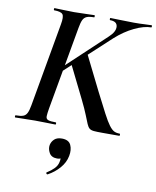

<svg xmlns="http://www.w3.org/2000/svg" viewBox="-96 -699 854 1048"><g transform="rotate(10 330.5 -174.5)"><path d="M13 0Q10 0 10 -6Q10 -12 13 -12Q40 -12 54 -17Q68 -22 75.5 -37Q83 -52 88 -81L170 -544Q178 -587 168 -600Q158 -613 120 -613Q118 -613 118 -619Q118 -625 120 -625Q143 -625 170.5 -623.5Q198 -622 229 -622Q261 -622 290.5 -623.5Q320 -625 342 -625Q344 -625 344 -619Q344 -613 342 -613Q315 -613 301 -607Q287 -601 280 -586Q273 -571 268 -542L186 -81Q181 -52 180.5 -37Q180 -22 192 -17Q204 -12 235 -12Q238 -12 238 -6Q238 0 235 0Q210 0 185 -1Q160 -2 122 -2Q91 -2 63 -1Q35 0 13 0ZM495 0Q464 0 448 -1.5Q432 -3 423.5 -10Q415 -17 408 -33.5Q401 -50 389 -80.5Q377 -111 353 -160L263 -342L340 -411L437 -216Q472 -147 493.5 -106Q515 -65 530 -45Q545 -25 558 -18.5Q571 -12 589 -12Q592 -12 592 -6Q592 0 589 0Q552 0 529 0Q506 0 495 0ZM160 -262 439 -524Q474 -556 471.5 -584.5Q469 -613 430 -613Q428 -613 428 -619Q428 -625 430 -625Q450 -625 488 -623.5Q526 -622 560 -622Q596 -622 617.5 -623.5Q639 -625 658 -625Q661 -625 661 -619Q661 -613 658 -613Q619 -613 566.5 -588Q514 -563 464 -518L185 -260ZM241 275Q237 277 233.5 272.5Q230 268 234 265Q257 251 273 234.5Q289 218 293 198Q298 177 292.5 167Q287 157 279 156L312 137Q313 159 304.5 170Q296 181 276 181Q245 181 232.5 159Q220 137 224 115Q228 96 242.5 82.5Q257 69 284 69Q322 69 334 95Q346 121 339 156Q332 193 305 224Q278 255 241 275Z"/></g></svg>

Font: Cormorant
Style: Bold Italic
Weight: 700
Italic angle: -10°
Designer: Christian Thalmann (Catharsis Fonts)
Foundry: Catharsis Fonts
Version: Version 4.000